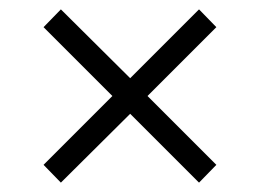

<svg xmlns="http://www.w3.org/2000/svg" viewBox="-20 -477 554 410"><path d="M110 -87 73 -125 220 -272 73 -419 110 -457 258 -310 405 -457 442 -419 295 -272 442 -125 405 -87 258 -234Z"/></svg>

Font: Spectral Medium
Style: Regular
Weight: 500
Designer: Jean-Baptiste Levee
Foundry: Production Type
Version: Version 2.001